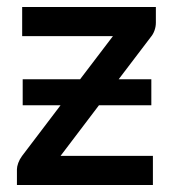

<svg xmlns="http://www.w3.org/2000/svg" viewBox="-20 -530 500 550"><path d="M426.5 -465Q426.5 -453.5 422.5 -442.5Q418.5 -431.5 412 -424L320 -303H413.5V-228.5H263.5L153.5 -83.5H418V0H28.5V-45Q28.5 -52.5 32.2 -63Q36 -73.5 43 -83L153.5 -228.5H45V-303H209.5L303.5 -426.5H43.5V-510H426.5Z"/></svg>

Font: Lato 2
Style: Regular
Weight: 600
Designer: Lukasz Dziedzic with Adam Twardoch and Botio Nikoltchev
Foundry: tyPoland Lukasz Dziedzic
Version: Version 2.015; 2015-08-06; http://www.latofonts.com/